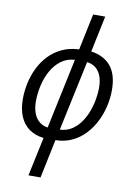

<svg xmlns="http://www.w3.org/2000/svg" viewBox="-106 -826 791 1132"><g transform="rotate(10 290.0 -260.0)"><path d="M146.5 240.2 195.8 7.8Q145 2 109.1 -23.4Q73.2 -48.8 54.4 -93Q35.6 -137.2 35.6 -198.2Q35.6 -245.6 46.1 -293.9Q56.6 -342.3 78.1 -386Q99.6 -429.7 132.6 -464.1Q165.5 -498.5 210.2 -519.5Q254.9 -540.5 312 -543L357.4 -759.8H429.7L384.3 -543Q460 -533.2 502 -483.2Q543.9 -433.1 543.9 -339.8Q543.9 -291.5 532.7 -242.7Q521.5 -193.8 499 -149.4Q476.6 -105 443.4 -69.6Q410.2 -34.2 366 -13.4Q321.8 7.3 267.1 8.3L218.8 240.2ZM209 -57.1 297.9 -478Q250 -475.1 215.3 -448.7Q180.7 -422.4 158.2 -381.6Q135.7 -340.8 124.8 -292.7Q113.8 -244.6 113.8 -197.8Q113.8 -156.2 125.5 -126Q137.2 -95.7 158.7 -78.4Q180.2 -61 209 -57.1ZM281.7 -57.1Q321.8 -59.1 352.1 -78.4Q382.3 -97.7 404.1 -128.2Q425.8 -158.7 439.7 -195.3Q453.6 -231.9 460.2 -269.3Q466.8 -306.6 466.8 -339.4Q466.8 -382.3 455.1 -411.6Q443.4 -440.9 422.1 -457.3Q400.9 -473.6 371.1 -477.1Z"/></g></svg>

Font: Open Sans SemiCondensed
Style: Italic
Weight: 400
Width: 4
Italic angle: -12°
Designer: Monotype Design Team
Foundry: Monotype Imaging Inc.
Version: Version 3.000